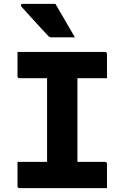

<svg xmlns="http://www.w3.org/2000/svg" viewBox="-20 -967 640 987"><path d="M530 0H81Q70 0 70 -11V-135H222V-565H81Q70 -565 70 -576V-700H519Q530 -700 530 -689V-565H378V-135H519Q530 -135 530 -124ZM265 -947Q291 -901 315 -861Q339 -821 365 -775H245Q235 -775 229 -781Q202 -810 184 -829.5Q166 -849 152 -864.5Q138 -880 123.5 -896Q109 -912 90 -933Q86 -938 88 -942.5Q90 -947 96 -947Z"/></svg>

Font: Recursive Mn Lnr St XBd
Style: Regular
Weight: 800
Monospace: yes
Version: Version 1.079;hotconv 1.0.112;makeotfexe 2.5.65598; ttfautoh